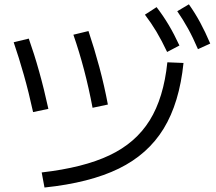

<svg xmlns="http://www.w3.org/2000/svg" viewBox="-20 -838 978 870"><path d="M476.1 -134.3C397 -96.8 294.6 -71 168.9 -56.6L181.6 11.7C318.4 -2.6 430.7 -31.2 518.6 -74.2C606.4 -117.2 674.2 -177.6 721.7 -255.4C769.2 -333.2 799.2 -432.3 811.5 -552.7L738.3 -555.7C727.2 -448.2 700.5 -360.5 658.2 -292.5C615.9 -224.4 555.2 -171.7 476.1 -134.3ZM87.9 -499C102.9 -446.3 116.9 -390 129.9 -330.1L199.2 -344.7C186.2 -404.6 172.2 -461.3 157.2 -514.6C142.3 -568 126.6 -617.5 110.4 -663.1L42 -646.5C57.6 -600.9 72.9 -551.8 87.9 -499ZM312.5 -680.7C348.3 -577.8 377.3 -467.4 399.4 -349.6L468.8 -364.3C458.3 -420.2 445.5 -476.7 430.2 -533.7C414.9 -590.7 398.4 -645.2 380.9 -697.3ZM689 -694.3C704.9 -667.6 721 -637 737.3 -602.5L793 -631.8C777.3 -665.7 761.2 -696.6 744.6 -724.6C728 -752.6 709.6 -779.6 689.5 -805.7L636.7 -771.5C655.6 -746.7 673 -721 689 -694.3ZM832 -708.5C847 -681.5 862 -650.4 877 -615.2L932.6 -640.6C917.6 -675.8 902.5 -707.5 887.2 -735.8C871.9 -764.2 854.8 -791.7 835.9 -818.4L783.2 -787.1C800.8 -761.7 817.1 -735.5 832 -708.5Z"/></svg>

Font: Pretendard Variable
Style: Regular
Weight: 400
Designer: Base glyphs from Inter by Rasmus Andersson; Hangeul glyphs from Noto Sans CJK(Source Han Sans) by Jang Soo-young and Kan
Foundry: Kil Hyung-jin
Version: Version 1.309;Glyphs 3.2 (3225)